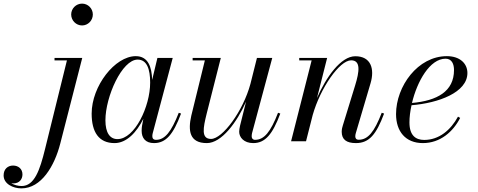

<svg xmlns="http://www.w3.org/2000/svg" viewBox="-231 -780 2638 1060"><path d="M162 -700C162 -667 189 -639.5 222 -639.5C255 -639.5 281.5 -667 281.5 -700C281.5 -733 255 -760 222 -760C189 -760 162 -733 162 -700ZM223 -460H70V-446.5H138.5L17.5 43.5C-11 160 -41.5 247 -111.5 247C-132.5 247 -153.5 241 -169 231.5C-165 232 -161 232.5 -157 232.5C-123.5 232.5 -107 208.5 -107 183C-107 153 -129 134 -159 134C-187 134 -211 152.5 -211 188.5C-211 235 -159.5 260 -113 260C-3 260 70 137 102 11.5Z M768.5 -153 756 -157.5C714.5 -51.5 679 -8 630.5 -8C615.5 -8 610 -16.5 610 -28C610 -32.5 610.5 -38.5 612 -44L722.5 -460H638L609 -339C607 -409 587.5 -470 518.5 -470C404 -470 275 -305.5 275 -152.5C275 -51.5 314 10 401.5 10C467.5 10 523.5 -49 560.5 -124.5L553 -85C552 -78 551 -69 551 -58C551 -18 572 10 619 10C685.5 10 725.5 -38 768.5 -153ZM598 -324C598 -191.5 512.5 -12 417.5 -12C376.5 -12 351 -46 351 -116C351 -246 442.5 -451 529 -451C580 -451 598 -398.5 598 -324Z M988 -460H832.5V-446.5H900L825 -141C806.5 -59 814.5 10 911 10C992.5 10 1077 -105 1127.5 -219L1094 -85C1091.5 -74.5 1089.5 -60.5 1089.5 -52.5C1089.5 -22.5 1115 10 1167 10C1233 10 1273.5 -38 1316.5 -153L1304 -157.5C1263 -51.5 1227.5 -8 1177 -8C1164.5 -8 1158.5 -16.5 1158.5 -27C1158.5 -32 1159 -39 1160.5 -45L1272 -460H1187.5L1151.5 -316.5C1111 -166.5 997.5 -13 934 -13C878.5 -13 890.5 -74 910 -152.5Z M1489.5 -446.5 1376 0H1458.5L1495.5 -145.5C1538 -295 1644 -447 1707.5 -447C1761.5 -447 1753.5 -385.5 1729.5 -308L1662 -88.5C1659 -79.5 1655.5 -66.5 1655.5 -52.5C1655.5 -9.5 1682 10 1734 10C1807.5 10 1846.5 -38 1889.5 -153L1876.5 -157.5C1835.5 -51.5 1800.5 -8.5 1749.5 -8.5C1735 -8.5 1730.5 -17 1730.5 -27.5C1730.5 -32.5 1731.5 -39.5 1733.5 -45.5L1814.5 -319.5C1838.5 -400 1817 -469.5 1730.5 -469.5C1650 -469.5 1568.5 -352.5 1519 -238.5L1575 -460H1421V-446.5Z M2029.5 -104C2029.5 -133 2033.5 -166 2041 -199C2189.5 -211 2349.5 -269.5 2349.5 -377C2349.5 -429.5 2308 -470 2236 -470C2075.5 -470 1955.5 -303.5 1955.5 -150C1955.5 -55 2007.5 10 2103.5 10C2200 10 2270.5 -53 2309.5 -129L2297.5 -136C2257.5 -62.5 2193.5 -7.5 2111 -7.5C2064.5 -7.5 2029.5 -31.5 2029.5 -104ZM2229 -456C2263.5 -456 2275.5 -426 2275.5 -393.5C2275.5 -275 2182 -224 2043.5 -211.5C2072 -331.5 2142.5 -456 2229 -456Z"/></svg>

Font: Bodoni* 16pt
Style: Italic
Weight: 400
Italic angle: -13°
Version: Version 2.3